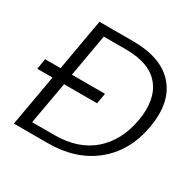

<svg xmlns="http://www.w3.org/2000/svg" viewBox="-153 -862 1036 1025"><g transform="rotate(30 365.0 -349.5)"><path d="M386.2 -699.2Q560.5 -699.2 641.4 -606.2Q722.2 -513.2 692.9 -348.1Q664.1 -185.1 550.3 -92.5Q436.5 0 262.2 0H54.2L109.9 -315.9H16.1L26.9 -380.9H122.1L178.2 -699.2ZM134.8 -55.2H272Q418 -55.2 507.6 -132.8Q597.2 -210.4 622.1 -348.1Q646.5 -486.3 583.7 -564.2Q521 -642.1 376 -642.1H237.8L191.9 -380.9H396L384.8 -315.9H181.2Z"/></g></svg>

Font: SVN-Poppins Light
Style: Italic
Weight: 300
Italic angle: -10°
Designer: Ninad Kale (Devanagari), Jonny Pinhorn (Latin)
Foundry: Indian Type Foundry
Version: Version 3.002 2017